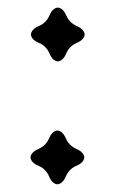

<svg xmlns="http://www.w3.org/2000/svg" viewBox="-20 -484 301 498"><path d="M129.9 -324.7Q116.2 -326.2 108.2 -345.5Q100.1 -364.7 80.8 -372.8Q61.5 -380.9 60.1 -394.5Q61.5 -408.2 80.8 -416.5Q100.1 -424.8 108.2 -443.8Q116.2 -462.9 129.9 -464.4Q143.6 -462.9 151.9 -443.8Q160.2 -424.8 179.2 -416.5Q198.2 -408.2 199.7 -394.5Q198.2 -380.9 179.2 -372.8Q160.2 -364.7 151.9 -345.5Q143.6 -326.2 129.9 -324.7ZM128.9 -5.9Q115.2 -7.3 107.2 -26.6Q99.1 -45.9 79.8 -54Q60.5 -62 59.1 -75.7Q60.5 -89.4 79.8 -97.7Q99.1 -106 107.2 -125Q115.2 -144 128.9 -145.5Q142.6 -144 150.9 -125Q159.2 -106 178.2 -97.7Q197.3 -89.4 198.7 -75.7Q197.3 -62 178.2 -54Q159.2 -45.9 150.9 -26.6Q142.6 -7.3 128.9 -5.9Z"/></svg>

Font: Kelvinch
Style: Regular
Weight: 400
Designer: Paul James MIller
Foundry: High-Logic / Made with FontCreator
Version: Version 3.30 September 23, 2016